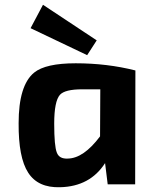

<svg xmlns="http://www.w3.org/2000/svg" viewBox="-20 -772 630 804"><path d="M108 -654 160 -752 385 -603 345 -541ZM431 0 420 -89Q357 9 232 12Q139 15 98 -49Q57 -112 58 -256Q58 -415 123 -468Q171 -507 297 -507Q428 -507 547 -477L546 0ZM324 -398Q252 -398 231 -375Q207 -348 207 -254Q207 -160 218 -133Q228 -106 264 -108Q330 -109 399 -201L400 -398Z"/></svg>

Font: Taylor Sans Bold LRS
Style: Bold
Weight: 700
Italic angle: -8°
Designer: Natanael Gama
Version: Version 1.001 September 8, 2015